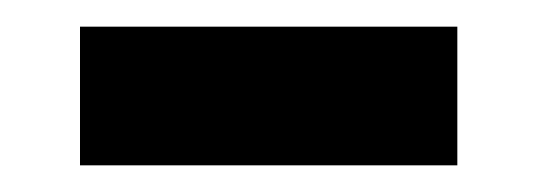

<svg xmlns="http://www.w3.org/2000/svg" viewBox="-20 -331 403 144"><path d="M40 -207V-311H323V-207Z"/></svg>

Font: MuseoModerno Medium
Style: Regular
Weight: 500
Designer: Pablo Cosgaya, Héctor Gatti, Marcela Romero, and the Authors of The MuseoModerno Project.
Foundry: Omnibus-Type Team
Version: Version 1.001